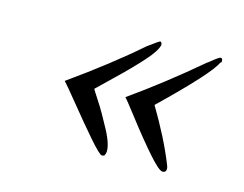

<svg xmlns="http://www.w3.org/2000/svg" viewBox="-56 -461 598 471"><g transform="rotate(15 243.0 -225.5)"><path d="M458 -371Q458 -368 455 -367Q442 -337 326 -225Q369 -153 393 -93Q397 -84 396 -79Q395 -72 387 -72Q378 -72 349.5 -104.5Q321 -137 289.5 -178Q258 -219 252 -225Q337 -285 424 -359Q425 -359 431.5 -364.5Q438 -370 444.5 -374.5Q451 -379 453 -379Q458 -379 458 -371ZM304 -371Q301 -356 276.5 -328.5Q252 -301 215.5 -266Q179 -231 173 -225Q175 -221 186.5 -203.5Q198 -186 206.5 -171Q215 -156 225 -137.5Q235 -119 239.5 -104Q244 -89 242 -80Q242 -79 239 -73Q236 -72 233 -72Q227 -72 198 -105.5Q169 -139 137 -178.5Q105 -218 98 -225Q198 -296 270 -359Q297 -379 299 -379Q304 -379 304 -371Z"/></g></svg>

Font: GFS BodoniClassic
Style: Regular
Weight: 400
Designer: George D. Matthiopoulos
Foundry: George D. Matthiopoulos
Version: Macromedia Fontographer 4.1.5 140901